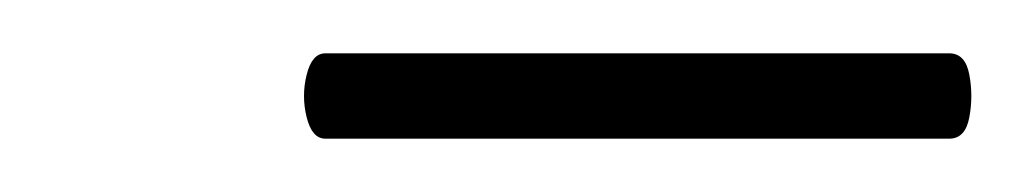

<svg xmlns="http://www.w3.org/2000/svg" viewBox="-20 -529 384 72"><path d="M102 -477Q97 -477 95 -485Q93 -493 95 -501Q97 -509 102 -509H336Q342 -509 343.5 -501Q345 -493 343.5 -485Q342 -477 336 -477Z"/></svg>

Font: Cormorant Garamond Light Medium
Style: Italic
Weight: 500
Italic angle: -10°
Version: Version 4.001